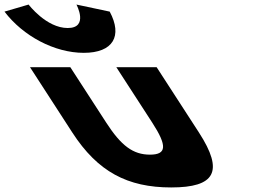

<svg xmlns="http://www.w3.org/2000/svg" viewBox="-391 -808 1113 843"><path d="M-55.4 -788C-55.4 -788 0.3 -685 -93.7 -685C-187.7 -685 -265.4 -788 -265.4 -788L-371.3 -757C-290 -650 -152.1 -576 -23.1 -576C105.9 -576 148 -650 90.7 -757ZM-259.3 -513H-82.3L75.8 -269C141.2 -168 193.4 -129 267.4 -129C341.4 -129 343.2 -168 277.8 -269L119.7 -513H296.7L482.6 -226C594 -54 552.7 15 360.7 15C168.7 15 38 -54 -73.4 -226Z"/></svg>

Font: Hussar
Style: BdOpOblSeven
Weight: 700
Foundry: Cannot Into Space Fonts
Version: Version 2.00